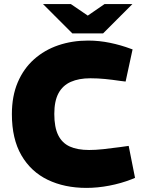

<svg xmlns="http://www.w3.org/2000/svg" viewBox="-20 -908 698 937"><path d="M402 9Q295 9 213 -30.5Q131 -70 84.5 -150Q38 -230 38 -351Q38 -439 66.5 -506Q95 -573 146 -618.5Q197 -664 264.5 -687Q332 -710 410 -710Q464 -710 517 -699Q570 -688 618 -670L627 -667L593 -510L568 -513Q528 -519 492.5 -522.5Q457 -526 421 -526Q365 -526 325.5 -508.5Q286 -491 265.5 -453Q245 -415 245 -352Q245 -287 264 -248.5Q283 -210 320.5 -193Q358 -176 415 -176Q446 -176 483.5 -180Q521 -184 565 -190L608 -196L639 -40L622 -33Q571 -13 513.5 -2Q456 9 402 9ZM333 -745 381 -813 490 -888H626L483 -745ZM333 -745 190 -888H326L436 -813L483 -745Z"/></svg>

Font: REM ExtraBold
Style: Regular
Weight: 800
Designer: Octavio Pardo
Foundry: Ashler Design
Version: Version 1.005;gftools[0.9.28]